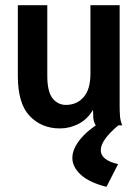

<svg xmlns="http://www.w3.org/2000/svg" viewBox="-20 -485 540 743"><path d="M212 12Q141 12 95 -36Q49 -84 49 -192V-465H163V-192Q163 -130 183.5 -104.5Q204 -79 235 -79Q277 -79 303.5 -109Q330 -139 330 -200V-465H443V-74Q443 -52 444.5 -34.5Q446 -17 453 0H350Q342 -15 341 -30Q340 -45 340 -60Q319 -24 284.5 -6Q250 12 212 12ZM437 150 392 238Q325 221 292.5 191Q260 161 260 126Q260 89 295.5 48Q331 7 398 -27L438 0Q370 57 370 96Q370 135 437 150Z"/></svg>

Font: Ligconsolata
Style: Bold
Weight: 700
Monospace: yes
Designer: Raph Levien, Cyreal, Brenton Simpson
Foundry: Raph Levien, Cyreal, Google
Version: Version 3.001; ttfautohint (v1.8.2.53-6de2)